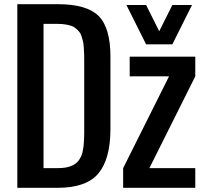

<svg xmlns="http://www.w3.org/2000/svg" viewBox="-20 -895 992 915"><path d="M506.3 -281.2Q506.3 -137.2 449 -68.6Q391.6 0 255.4 0H62.5V-875H256.3Q393.6 -875 450 -818.8Q506.3 -762.7 506.3 -625ZM381.3 -593.8Q381.3 -617.7 381.1 -631.8Q380.9 -646 379.6 -665.3Q378.4 -684.6 376 -695.8Q373.5 -707 369.1 -720.9Q364.7 -734.9 358.2 -742.7Q351.6 -750.5 342 -759Q332.5 -767.6 320.1 -771.7Q307.6 -775.9 291 -778.6Q274.4 -781.2 253.9 -781.2H187.5V-93.8H256.3Q274.9 -93.8 290.3 -96.2Q305.7 -98.6 317.6 -103.3Q329.6 -107.9 338.9 -114.5Q348.1 -121.1 354.7 -129.9Q361.3 -138.7 366.2 -149.2Q371.1 -159.7 373.8 -171.9Q376.5 -184.1 378.2 -198Q379.9 -211.9 380.4 -227.1Q380.9 -242.2 381.3 -258.8Q381.8 -275.4 381.3 -293.5Q381.3 -297.4 381.3 -299.8Q381.3 -302.2 381.3 -305.9Q381.3 -309.6 381.3 -312.5ZM801.3 -871.1H895L801.3 -683.6H676.3L582.5 -871.1H676.3L738.8 -746.1ZM785.6 -531.2H598.1V-625H910.6V-531.2L691.9 -93.8H910.6V0H566.9V-93.8Z"/></svg>

Font: Oswald
Style: Stencbab
Weight: 400
Designer: Mathieu Le Lay
Foundry: Mathieu Le Lay
Version: Version 1.000